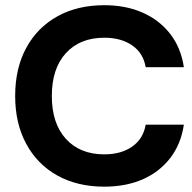

<svg xmlns="http://www.w3.org/2000/svg" viewBox="-20 -705 738 738"><path d="M380.8 12.5Q277.5 12.5 200.4 -30.4Q123.3 -73.3 80.8 -152.1Q38.3 -230.8 38.3 -335.8Q38.3 -442.5 80.8 -520.8Q123.3 -599.2 200.4 -642.1Q277.5 -685 380.8 -685Q464.2 -685 528.8 -656.2Q593.3 -627.5 634.6 -574.2Q675.8 -520.8 686.7 -446.7H540Q530.8 -500.8 488.3 -530.4Q445.8 -560 380.8 -560Q287.5 -560 233.3 -500.8Q179.2 -441.7 179.2 -335.8Q179.2 -230.8 233.3 -171.2Q287.5 -111.7 380.8 -111.7Q445.8 -111.7 488.3 -141.7Q530.8 -171.7 540 -225.8H686.7Q675.8 -151.7 634.6 -97.9Q593.3 -44.2 528.8 -15.8Q464.2 12.5 380.8 12.5Z"/></svg>

Font: Funnel Display
Style: Bold
Weight: 700
Designer: NORD ID, Kristian Moeller
Foundry: Dicotype
Version: Version 1.000